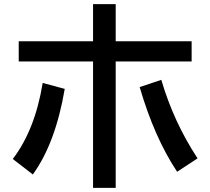

<svg xmlns="http://www.w3.org/2000/svg" viewBox="-20 -848 1020 931"><path d="M431.2 -828.1H541V-647.9H909.2V-549.8H541V63H431.2V-549.8H70.8V-647.9H431.2ZM42 -77.1Q149.9 -218.3 187 -445.8L293.9 -417Q249 -153.3 139.2 -2ZM838.9 -15.1Q729 -180.2 657.2 -425.8L762.2 -460.9Q821.8 -256.8 938 -80.1Z"/></svg>

Font: BIZ UDPGothic
Style: Bold
Weight: 700
Designer: TypeBank Co., Ltd.
Foundry: Morisawa Inc.
Version: Version 1.051